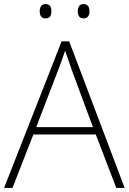

<svg xmlns="http://www.w3.org/2000/svg" viewBox="-20 -918 630 938"><path d="M174 -863C174 -843 182 -828 202 -828C225 -828 231 -843 231 -863C231 -883 225 -898 202 -898C182 -898 174 -883 174 -863ZM360 -863C360 -843 368 -828 387 -828C410 -828 417 -843 417 -863C417 -883 410 -898 387 -898C368 -898 360 -883 360 -863ZM548 0H589L318 -716H281L0 0H41L143 -261H448ZM330 -578 434 -297H157L265 -578C275 -604 288 -638 298 -670C310 -636 323 -600 330 -578Z"/></svg>

Font: Noto Sans Georgian ExtraLight
Style: Regular
Weight: 200
Designer: Monotype Design Team, Akaki Razmadze
Foundry: Google LLC
Version: Version 2.005